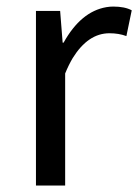

<svg xmlns="http://www.w3.org/2000/svg" viewBox="-20 -577 430 597"><path d="M91.8 0V-543H167L174.8 -444.3H177.7Q231.4 -541 310.5 -554.7Q321.3 -556.6 332 -556.6Q368.2 -556.6 389.6 -544.9L373 -464.8Q349.6 -473.6 320.3 -473.6Q253.9 -473.6 206.1 -396.5Q193.4 -375 182.6 -348.6V0Z"/></svg>

Font: Taipei Sans TC Beta
Style: Regular
Weight: 400
Designer: JT Foundry
Foundry: JT Foundry
Version: Version 1.000